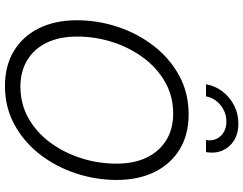

<svg xmlns="http://www.w3.org/2000/svg" viewBox="-124 -856 991 782"><g transform="rotate(90 371.0 -464.5)"><path d="M329.6 10.3Q247.6 10.3 187.5 -25.9Q127.4 -62 94.7 -127.9Q62 -193.8 62 -282.7Q62 -368.2 89.1 -449.5Q116.2 -530.8 166.7 -595.9Q217.3 -661.1 287.8 -699.5Q358.4 -737.8 445.3 -737.8Q527.3 -737.8 587.2 -701.7Q647 -665.5 679.7 -599.6Q712.4 -533.7 712.4 -444.8Q712.4 -358.9 685.3 -277.6Q658.2 -196.3 607.7 -131.3Q557.1 -66.4 486.6 -28.1Q416 10.3 329.6 10.3ZM332 -52.7Q404.3 -52.7 462.4 -86.2Q520.5 -119.6 561.5 -176Q602.5 -232.4 624.3 -301.8Q646 -371.1 646 -443.4Q646 -517.1 620.4 -568.6Q594.7 -620.1 549.1 -647.5Q503.4 -674.8 442.9 -674.8Q370.1 -674.8 312 -641.1Q253.9 -607.4 212.9 -551Q171.9 -494.6 150.1 -425.3Q128.4 -356 128.4 -283.7Q128.4 -210.9 153.8 -159.2Q179.2 -107.4 225.1 -80.1Q271 -52.7 332 -52.7ZM482.9 -940.4Q522.9 -940.4 551.3 -922.9Q579.6 -905.3 592.5 -875.5Q605.5 -845.7 599.1 -808.6H549.8Q555.7 -844.2 533.7 -867.9Q511.7 -891.6 474.6 -891.6Q437.5 -891.6 408 -867.9Q378.4 -844.2 372.1 -808.6H322.8Q329.1 -845.7 351.8 -875.5Q374.5 -905.3 408.7 -922.9Q442.9 -940.4 482.9 -940.4Z"/></g></svg>

Font: Inter 24pt Light
Style: Italic
Weight: 300
Italic angle: -9.3988°
Designer: Rasmus Andersson
Foundry: rsms
Version: Version 4.001;git-66647c0bb